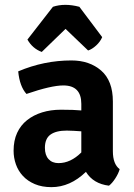

<svg xmlns="http://www.w3.org/2000/svg" viewBox="-20 -757 550 791"><path d="M473 -60Q468 -42 455 -22Q442 -2 429 8Q364 0 334 -49Q269 14 192 14Q153 14 123.5 1.5Q94 -11 74.5 -32Q55 -53 45.5 -80Q36 -107 36 -136Q36 -178 50.5 -209.5Q65 -241 91.5 -262Q118 -283 153.5 -294Q189 -305 231 -305Q285 -305 315 -302V-329Q315 -405 241 -405Q191 -405 89 -370Q61 -401 55 -463Q161 -508 274 -508Q349 -508 397 -466Q445 -424 445 -339V-134Q445 -81 473 -60ZM221 -85Q271 -85 315 -129V-216Q299 -217 284 -218Q269 -219 255 -219Q211 -219 188 -202.5Q165 -186 165 -148Q165 -118 180 -101.5Q195 -85 221 -85ZM343 -549 250 -638 152 -543Q114 -557 93 -594L198 -729Q246 -745 307 -729L401 -604Q393 -585 376 -569.5Q359 -554 343 -549Z"/></svg>

Font: Signika
Style: Semibold
Weight: 600
Designer: Anna Giedrys
Foundry: Anna Giedrys
Version: Version 1.001